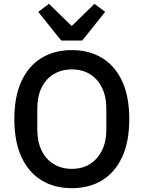

<svg xmlns="http://www.w3.org/2000/svg" viewBox="-20 -972 751 1004"><path d="M355 12Q264 12 196.5 -29.5Q129 -71 92 -151.5Q55 -232 55 -349Q55 -467 92 -547Q129 -627 196.5 -668.5Q264 -710 355 -710Q447 -710 514.5 -668.5Q582 -627 619 -547Q656 -467 656 -349Q656 -232 619 -151.5Q582 -71 514.5 -29.5Q447 12 355 12ZM355 -89Q410 -89 450 -114Q490 -139 513 -185Q536 -231 536 -294V-404Q536 -468 513 -514Q490 -560 450 -584.5Q410 -609 355 -609Q302 -609 261 -584.5Q220 -560 197.5 -514Q175 -468 175 -404V-294Q175 -231 197.5 -185Q220 -139 261 -114Q302 -89 355 -89ZM410 -760H300L180 -910L236 -952L355 -836L474 -952L530 -910Z"/></svg>

Font: IBM Plex Sans Medium
Style: Regular
Weight: 500
Designer: Mike Abbink, Paul van der Laan, Pieter van Rosmalen
Foundry: Bold Monday
Version: Version 3.201